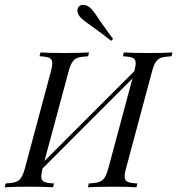

<svg xmlns="http://www.w3.org/2000/svg" viewBox="-48 -793 750 813"><path d="M682.3 -571 678.2 -554.8Q648.4 -553.2 634.3 -548.4Q620.2 -543.5 611.3 -529.8Q602.4 -516.1 594.4 -485.5L487.1 -85.5Q479.8 -60.5 479.8 -46Q479.8 -29 491.5 -23.4Q503.2 -17.7 533.9 -16.1L529.8 0Q496 -2.4 426.6 -2.4Q362.1 -2.4 324.2 0L328.2 -16.1Q358.1 -17.7 372.2 -22.6Q386.3 -27.4 395.2 -41.1Q404 -54.8 412.1 -85.5L512.9 -460.5L132.3 -79.8Q126.6 -54.8 126.6 -46Q126.6 -29 138.3 -23.4Q150 -17.7 180.6 -16.1L176.6 0Q139.5 -2.4 74.2 -2.4Q5.6 -2.4 -28.2 0L-24.2 -16.1Q4.8 -17.7 19 -22.6Q33.1 -27.4 41.9 -41.1Q50.8 -54.8 58.9 -85.5L166.1 -485.5Q173.4 -511.3 173.4 -525Q173.4 -541.9 161.7 -547.6Q150 -553.2 119.4 -554.8L123.4 -571Q157.3 -568.5 226.6 -568.5Q291.9 -568.5 329 -571L325 -554.8Q295.2 -553.2 281 -548.4Q266.9 -543.5 258.1 -529.8Q249.2 -516.1 241.1 -485.5L140.3 -111.3L521 -491.9Q526.6 -516.1 526.6 -525Q526.6 -541.9 514.5 -547.6Q502.4 -553.2 472.6 -554.8L476.6 -571Q514.5 -568.5 579 -568.5Q648.4 -568.5 682.3 -571ZM343.5 -679.8Q311.3 -701.6 295.2 -716.9Q279.8 -732.3 279.8 -748.4Q279.8 -758.1 285.5 -764.5Q292.7 -772.6 304 -772.6Q312.9 -772.6 322.6 -767.7Q332.3 -762.9 338.7 -755.6Q351.6 -741.9 372.6 -708.9Q412.1 -652.4 430.6 -628.2L422.6 -620.2Q389.5 -646.8 343.5 -679.8Z"/></svg>

Font: Playfair Display SC
Style: Italic
Weight: 400
Italic angle: -14°
Designer: Claus Eggers Sørensen
Foundry: Claus Eggers Sørensen
Version: Version 1.202; ttfautohint (v1.6)